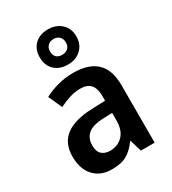

<svg xmlns="http://www.w3.org/2000/svg" viewBox="-201 -933 939 1049"><g transform="rotate(-30 268.5 -409.0)"><path d="M270 -553Q466 -553 466 -364V0H379L357 -74H354Q323 -31 287.5 -10.5Q252 10 192 10Q122 10 80.5 -34.5Q39 -79 39 -158Q39 -242 95 -284.5Q151 -327 262 -331L346 -334V-363Q346 -413 324.5 -436Q303 -459 262 -459Q227 -459 193.5 -448.5Q160 -438 126 -421L87 -507Q126 -528 173 -540.5Q220 -553 270 -553ZM289 -255Q220 -252 191.5 -226.5Q163 -201 163 -157Q163 -118 182.5 -100.5Q202 -83 235 -83Q283 -83 314.5 -115.5Q346 -148 346 -209V-257ZM270 -606Q218 -606 186.5 -636Q155 -666 155 -717Q155 -768 186.5 -798Q218 -828 270 -828Q320 -828 353 -798Q386 -768 386 -718Q386 -667 353.5 -636.5Q321 -606 270 -606ZM270 -668Q292 -668 306 -681Q320 -694 320 -717Q320 -740 306 -753.5Q292 -767 270 -767Q248 -767 234 -753.5Q220 -740 220 -717Q220 -694 232.5 -681Q245 -668 270 -668Z"/></g></svg>

Font: Noto Sans Malayalam SemiCondensed SemiBold
Style: Regular
Weight: 600
Width: 4
Designer: Jelle Bosma - Monotype Design Team
Foundry: Monotype Imaging Inc.
Version: Version 2.104; ttfautohint (v1.8.4.7-5d5b)